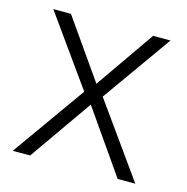

<svg xmlns="http://www.w3.org/2000/svg" viewBox="-85 -613 674 693"><g transform="rotate(15 252.0 -266.0)"><path d="M216 -273 22 0H87L251 -234L414 0H480L285 -273L469 -532H404L251 -312L97 -532H31Z"/></g></svg>

Font: Noto Sans Malayalam Light
Style: Regular
Weight: 300
Designer: Jelle Bosma - Monotype Design Team
Foundry: Monotype Imaging Inc.
Version: Version 2.104